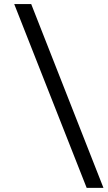

<svg xmlns="http://www.w3.org/2000/svg" viewBox="-20 -762 524 928"><path d="M480 146H398.9L48.8 -742.2H130.9Z"/></svg>

Font: Cadman
Style: Regular
Weight: 400
Designer: Paul James MIller
Foundry: High-Logic / Made with FontCreator
Version: Version 2.114;March 28, 2021;FontCreator 13.0.0.2683 64-bit